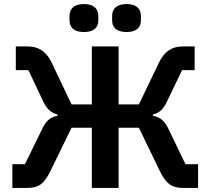

<svg xmlns="http://www.w3.org/2000/svg" viewBox="-20 -927 1038 947"><path d="M394 -769C446 -769 465 -794 465 -827V-848C465 -881 446 -907 394 -907C342 -907 323 -881 323 -848V-827C323 -794 342 -769 394 -769ZM604 -769C656 -769 675 -794 675 -827V-848C675 -881 656 -907 604 -907C552 -907 533 -881 533 -848V-827C533 -794 552 -769 604 -769ZM41 0H116C167 0 197 -18 228 -82L333 -297H433V0H565V-297H665L769 -82C800 -18 831 0 882 0H957V-117H895L809 -295C790 -334 767 -350 734 -356V-362C765 -370 785 -387 804 -427L878 -581H940V-698H882C828 -698 791 -674 764 -618L665 -412H565V-698H433V-412H333L235 -618C208 -674 170 -698 116 -698H58V-581H120L193 -427C212 -387 233 -370 264 -362V-356C231 -350 209 -334 190 -295L103 -117H41Z"/></svg>

Font: Braiins Sans SemiBold
Style: Regular
Weight: 600
Designer: Mike Abbink, Paul van der Laan, Pieter van Rosmalen, Jiri Chlebus, Lubos Buracinsky
Foundry: Bold Monday, Sudetype
Version: Version 1.000;hotconv 1.0.109;makeotfexe 2.5.65596